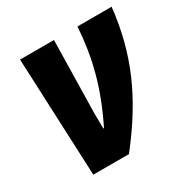

<svg xmlns="http://www.w3.org/2000/svg" viewBox="-133 -666 756 779"><g transform="rotate(-30 245.5 -276.5)"><path d="M86 0H253C396 -182 468 -344 491 -553H331C321 -410 291 -290 218 -142H215C215 -165 214 -188 214 -211L221 -553H62Z"/></g></svg>

Font: Noto Sans ExtraCondensed Black
Style: Italic
Weight: 900
Width: 2
Italic angle: -12°
Designer: Monotype Design Team
Foundry: Monotype Imaging Inc.
Version: Version 2.013